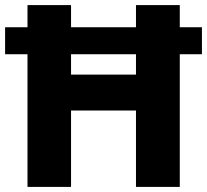

<svg xmlns="http://www.w3.org/2000/svg" viewBox="-20 -734 813 754"><path d="M88 0V-521H0V-627H88V-714H259V-627H514V-714H686V-627H773V-521H686V0H514V-300H259V0ZM259 -441H514V-521H259Z"/></svg>

Font: Noto Sans Meetei Mayek ExtraBold
Style: Regular
Weight: 800
Designer: Monotype Design Team and Neelakash Kshetrimayum
Foundry: Monotype Imaging Inc.
Version: Version 2.002; ttfautohint (v1.8.4.7-5d5b)